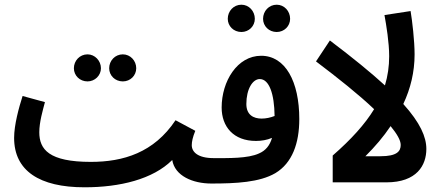

<svg xmlns="http://www.w3.org/2000/svg" viewBox="-20 -775 1893 816"><path d="M502 -429C534 -429 559 -454 559 -485C559 -517 534 -544 502 -544C469 -544 444 -517 444 -485C444 -454 469 -429 502 -429ZM352 -429C383 -429 409 -454 409 -485C409 -517 383 -544 352 -544C319 -544 294 -517 294 -485C294 -454 319 -429 352 -429ZM339 21H340C489 21 630 -13 712 -95C723 -27 800 5 878 5C922 5 941 -18 941 -51C941 -80 924 -103 888 -103C821 -103 795 -129 795 -158C795 -173 799 -192 810 -219L726 -264C634 -126 504 -87 366 -87C188 -87 147 -140 147 -213C147 -256 162 -307 171 -341L76 -367C60 -317 40 -244 40 -189C40 -49 148 21 339 21Z M1156 -639C1188 -639 1213 -664 1213 -695C1213 -728 1188 -755 1156 -755C1123 -755 1098 -728 1098 -695C1098 -664 1123 -639 1156 -639ZM1006 -639C1038 -639 1063 -664 1063 -695C1063 -728 1038 -755 1006 -755C973 -755 948 -728 948 -695C948 -664 973 -639 1006 -639ZM878 5C983 5 1083 0 1150 -39C1222 -82 1252 -166 1252 -269C1252 -428 1193 -538 1090 -538C988 -538 922 -429 922 -318C922 -237 972 -176 1068 -176C1091 -176 1115 -180 1136 -189C1127 -157 1109 -135 1081 -123C1034 -101 950 -103 887 -103ZM1027 -333C1027 -397 1054 -439 1084 -439C1124 -439 1146 -376 1147 -282C1129 -275 1110 -271 1092 -271C1057 -271 1027 -287 1027 -333Z M1634 -536C1634 -493 1628 -452 1616 -412C1557 -466 1480 -529 1382 -603L1323 -514C1417 -443 1505 -373 1570 -311C1531 -247 1473 -183 1394 -114V0H1622C1752 0 1792 -73 1792 -142C1792 -193 1766 -253 1694 -333C1725 -399 1742 -469 1742 -544C1742 -601 1732 -687 1725 -728L1614 -711C1622 -667 1634 -594 1634 -536ZM1533 -111C1574 -152 1610 -194 1640 -239C1667 -206 1683 -179 1683 -159C1683 -132 1667 -111 1597 -111Z"/></svg>

Font: Noto Sans Arabic UI XCn SmBd
Style: Regular
Weight: 600
Width: 2
Designer: Monotype Design Team, Nadine Chahine and Nizar Qandah
Foundry: Monotype Imaging Inc.
Version: Version 2.010